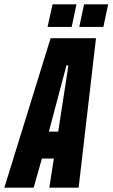

<svg xmlns="http://www.w3.org/2000/svg" viewBox="-67 -864 518 884"><path d="M-47 0 166 -688H375L295 0H160L181 -134H126L88 0ZM158 -258H201L248 -563H239ZM298 -740 320 -844H431L409 -740ZM152 -740 175 -844H285L263 -740Z"/></svg>

Font: Saira UltraCondensed Black
Style: Italic
Weight: 900
Width: 1
Italic angle: -12°
Designer: Hector Gatti with collaboration of the Omnibus-Type team
Foundry: Omnibus-Type
Version: Version 1.101